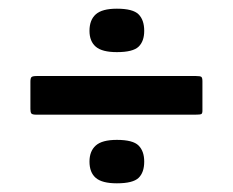

<svg xmlns="http://www.w3.org/2000/svg" viewBox="-20 -530 536 442"><path d="M312 -158Q312 -133 299 -120.5Q286 -108 249 -108Q215 -108 200.5 -120.5Q186 -133 186 -158Q186 -182 200.5 -195Q215 -208 249 -208Q286 -208 299 -195Q312 -182 312 -158ZM312 -459Q312 -435 299 -422.5Q286 -410 249 -410Q215 -410 200.5 -422.5Q186 -435 186 -459Q186 -484 200.5 -497Q215 -510 249 -510Q286 -510 299 -497Q312 -484 312 -459ZM64 -266Q54 -266 52 -269Q50 -272 50 -279V-342Q50 -350 52.5 -352.5Q55 -355 65 -355H431Q441 -355 443.5 -353Q446 -351 446 -343V-275Q446 -269 443.5 -267.5Q441 -266 429 -266Z"/></svg>

Font: Glory Thin
Style: Bold
Weight: 700
Version: Version 1.011